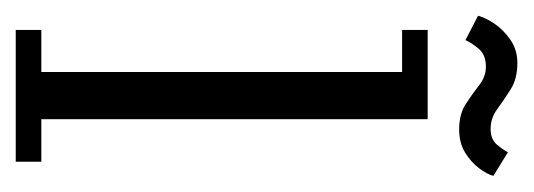

<svg xmlns="http://www.w3.org/2000/svg" viewBox="-237 -441 678 244"><g transform="rotate(90 102.0 -319.0)"><path d="M18 0V-32.5H71.5V-491H18V-523.5H131.5V-32.5H185.5V0ZM144.5 -563.5Q125 -563.5 112 -572Q99 -580.5 88.2 -589Q77.5 -597.5 64.5 -597.5Q49.5 -597.5 41.5 -587.8Q33.5 -578 31 -571.5L0 -587.5Q2.5 -597 10.2 -608.5Q18 -620 30.8 -628.8Q43.5 -637.5 60 -637.5Q80 -637.5 93.5 -629Q107 -620.5 118.5 -612Q130 -603.5 144 -603.5Q157 -603.5 163.8 -611.5Q170.5 -619.5 173.5 -625.5L203.5 -607Q201.5 -599 193.8 -588.8Q186 -578.5 173.8 -571Q161.5 -563.5 144.5 -563.5Z"/></g></svg>

Font: Imbue Thin 10pt Light
Style: Regular
Weight: 300
Version: Version 1.102